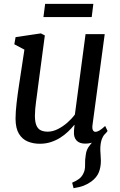

<svg xmlns="http://www.w3.org/2000/svg" viewBox="-20 -741 628 1003"><path d="M364.3 242.1 356.9 213.4Q379.2 203.9 393.1 193.3Q407 182.8 415 166.2Q425.3 146.7 424.4 120.6Q423.4 94.4 428.1 67.3Q431.3 40.4 446.7 21.2Q462.2 2 472.5 -11.9L533.3 -48.8Q515.2 -27.7 509.3 -5.7Q503.4 16.3 504.1 45Q504.5 57.3 505.7 71.7Q507 86.1 507 99.4Q507 132.1 496.3 159.1Q485.5 186 457.6 206.8Q439.8 220 418.1 228.6Q396.4 237.2 364.3 242.1ZM187.6 10Q153.3 10 124.7 -1.9Q96.1 -13.9 78.8 -42.4Q61.5 -70.8 61.2 -120.7Q61.2 -138.2 62.6 -159Q64 -179.8 66.7 -202.9Q69.3 -226 72.5 -249.4Q75.6 -272.9 79.1 -294.8L107.5 -481.7L54.8 -509.7L61.4 -547L193.4 -566.6L214.2 -556L179 -290.8Q176.5 -269.3 173.6 -248.8Q170.7 -228.2 168.2 -208.8Q165.6 -189.5 164 -171.4Q162.4 -153.3 162.4 -136.6Q162.4 -103.3 170.5 -85.2Q178.5 -67.1 193.5 -60.1Q208.6 -53.2 229.4 -53.2Q255.3 -53.2 281.7 -66.4Q308.2 -79.7 331.6 -100.1Q354.9 -120.6 371.2 -142.6L426.9 -562.6H527L463.3 -88.6Q460.8 -69.9 465.3 -61.1Q469.8 -52.4 478.3 -52.4Q487.9 -52.4 499.6 -59.3Q511.3 -66.2 529.4 -82.9L542 -56.7Q537.7 -49.7 521.6 -33.7Q505.6 -17.8 480.7 -4.2Q455.9 9.3 425.2 9.3Q394.3 9.3 379.4 -7.6Q364.4 -24.4 366.4 -52.7Q366.3 -54.6 366.5 -58.5Q366.7 -62.3 367.2 -67.3Q367.8 -72.3 368.3 -77.6Q368.8 -82.8 369.3 -87.4L368 -88.4Q353.3 -70.3 334.9 -52.8Q316.5 -35.3 293.9 -21.1Q271.2 -7 244.8 1.5Q218.3 10 187.6 10ZM215.8 -720.7H467.6L459.1 -651.7H206.9Z"/></svg>

Font: Merriweather Light
Style: Italic
Weight: 300
Italic angle: -7.8°
Designer: Eben Sorkin
Foundry: Eben Sorkin
Version: Version 2.101